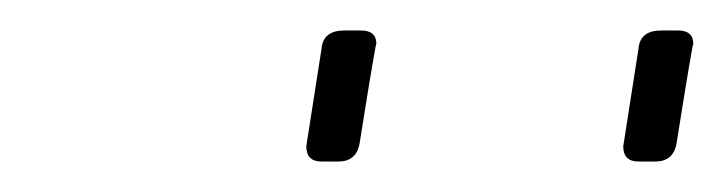

<svg xmlns="http://www.w3.org/2000/svg" viewBox="-20 -772 475 126"><path d="M181 -676 191 -740Q192 -752 206 -752H217Q227 -752 227 -743Q227 -747 216 -678Q214 -666 202 -666H191Q181 -666 181 -676ZM389 -676 399 -740Q400 -752 414 -752H425Q435 -752 435 -743Q435 -747 424 -678Q422 -666 410 -666H399Q389 -666 389 -676Z"/></svg>

Font: Exo Thin
Style: Italic
Weight: 250
Italic angle: -9°
Designer: Natanael Gama
Foundry: Natanael Gama
Version: Version 1.500; ttfautohint (v1.6)